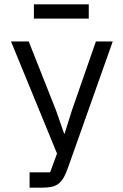

<svg xmlns="http://www.w3.org/2000/svg" viewBox="-20 -869 568 889"><path d="M137 -849H391V-783H137ZM117 -71H212L244 -158L31 -677H113L239 -359L277 -250H279L313 -358L424 -677H502L295 -93Q285 -64 274 -45.5Q263 -27 249 -17Q235 -7 216.5 -3.5Q198 0 172 0H117Z"/></svg>

Font: PlemolJP
Style: Regular
Weight: 400
Monospace: yes
Version: v2.0.4; ttfautohint (v1.8.4.7-5d5b-dirty) -l 6 -r 45 -G 200 